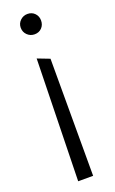

<svg xmlns="http://www.w3.org/2000/svg" viewBox="-140 -737 461 772"><g transform="rotate(-20 90.0 -351.0)"><path d="M46 -659Q46 -677 59 -689.5Q72 -702 90 -702Q109 -702 121 -689.5Q133 -677 133 -659Q133 -640 121 -627.5Q109 -615 90 -615Q72 -615 59 -627.5Q46 -640 46 -659ZM52 0 64 -521 116 -501V0Z"/></g></svg>

Font: Palanquin ExtraLight
Style: Regular
Weight: 275
Designer: Pria Ravichandran
Version: Version 1.001